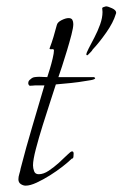

<svg xmlns="http://www.w3.org/2000/svg" viewBox="-20 -586 386 605"><path d="M61 -1Q53 -1 45.5 -6Q38 -11 38 -21Q38 -29 41 -38.5Q44 -48 45 -55Q62 -121 81.5 -186.5Q101 -252 120 -317H92Q89 -317 86 -316.5Q83 -316 80 -316H76Q75 -316 75 -315.5Q75 -315 75 -315Q69 -318 69 -324Q69 -329 71.5 -332Q74 -335 77 -337Q82 -342 89.5 -343Q97 -344 104 -344Q110 -344 116.5 -343.5Q123 -343 129 -343Q132 -352 137 -368.5Q142 -385 146 -402Q150 -419 150 -427Q150 -432 143.5 -431Q137 -430 136 -433Q143 -451 148.5 -469.5Q154 -488 159 -507Q161 -516 174 -522.5Q187 -529 196 -529Q205 -529 208 -523.5Q211 -518 211 -510Q211 -499 205 -476Q199 -453 191 -426.5Q183 -400 175.5 -377Q168 -354 164 -343H276Q277 -343 280 -340Q280 -336 266.5 -333.5Q253 -331 251 -331Q228 -327 204 -324.5Q180 -322 156 -320Q150 -301 138.5 -266Q127 -231 114.5 -191Q102 -151 93 -116.5Q84 -82 84 -65Q84 -56 87.5 -46.5Q91 -37 102 -37Q117 -37 133.5 -48Q150 -59 165.5 -73Q181 -87 192 -98Q203 -109 207 -109Q212 -109 212 -102Q212 -100 211.5 -93Q211 -86 206 -86Q196 -76 177.5 -61.5Q159 -47 137.5 -33.5Q116 -20 95.5 -10.5Q75 -1 61 -1ZM254 -412Q253 -412 252 -414Q252 -419 259.5 -433.5Q267 -448 277.5 -468Q288 -488 295.5 -509Q303 -530 303 -548Q303 -552 302.5 -555Q302 -558 302 -561Q305 -564 314 -566Q320 -566 333 -560Q346 -554 346 -546Q346 -544 345 -542Q337 -515 314.5 -483Q292 -451 272 -430Q271 -427 264.5 -420.5Q258 -414 256 -412Z"/></svg>

Font: Moon Dance
Style: Regular
Weight: 400
Designer: Robert E. Leuschke
Foundry: Robert E. Leuschke
Version: Version 1.010; ttfautohint (v1.8.3)